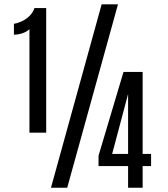

<svg xmlns="http://www.w3.org/2000/svg" viewBox="-20 -881 790 901"><path d="M219.2 0 457 -860.8H533.7L295.4 0ZM118.2 -258.3V-744.1Q105 -731.4 84.7 -724.9Q64.5 -718.3 45.4 -718.3V-769.5Q63 -772 82.8 -781.2Q102.5 -790.5 118.7 -806.4Q134.8 -822.3 141.6 -843.3H196.8V-258.3ZM581.1 0V-101.6H442.4V-150.4L559.6 -543.5H649.4V-158.7H689V-101.6H649.4V0ZM506.3 -158.7H581.1V-439.9Z"/></svg>

Font: Antonio SemiBold
Style: Regular
Weight: 600
Designer: Vernon Adams
Foundry: Vernon Adams
Version: Version 1.002